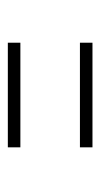

<svg xmlns="http://www.w3.org/2000/svg" viewBox="97 -549 256 490"><g transform="rotate(-90 225.0 -304.0)"><path d="M94 -412H361V-380H94ZM94 -228H361V-196H94Z"/></g></svg>

Font: League Mono Condensed Thin
Style: Regular
Weight: 100
Width: 1
Designer: Tyler Finck
Foundry: The League of Moveable Type / Tyler Finck
Version: Version 2.210